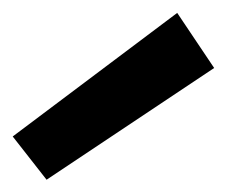

<svg xmlns="http://www.w3.org/2000/svg" viewBox="-39 -808 364 305"><path d="M35 -522.5 301.2 -700 242.5 -787.5 -18.8 -591.2Z"/></svg>

Font: Cambay
Style: Bold Italic
Weight: 700
Italic angle: -11°
Designer: Pooja Saxena
Foundry: Pooja Saxena
Version: Version 1.006;PS 001.006;hotconv 1.0.70;makeotf.lib2.5.58329